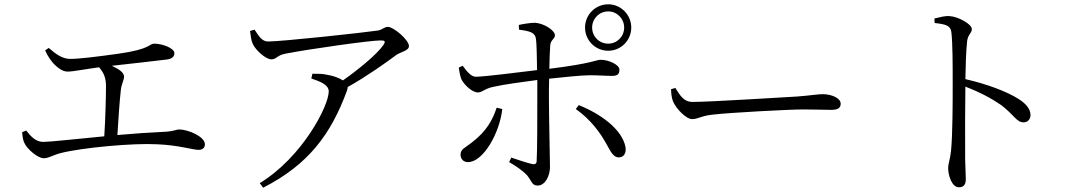

<svg xmlns="http://www.w3.org/2000/svg" viewBox="-20 -832 5040 893"><path d="M190 -598C201 -571 219 -547 233 -532C252 -514 272 -499 295 -499C319 -499 374 -510 441 -519C463 -493 473 -470 473 -430C473 -385 470 -272 465 -198C330 -185 210 -172 181 -172C146 -172 123 -198 102 -225L83 -217C85 -191 88 -176 96 -162C107 -140 154 -96 184 -96C207 -96 224 -110 262 -120C365 -146 601 -167 710 -161C811 -157 877 -135 903 -135C922 -135 933 -144 933 -161C933 -197 854 -230 813 -230C801 -230 788 -221 745 -219C680 -216 603 -211 526 -204C530 -275 537 -370 542 -413C545 -442 557 -459 557 -476C557 -495 531 -512 500 -526C589 -536 717 -550 754 -555C782 -558 791 -570 791 -585C791 -608 735 -629 698 -629C671 -629 686 -604 530 -582C429 -568 347 -558 307 -558C269 -558 239 -581 207 -609Z M1143 -688C1146 -665 1148 -644 1156 -627C1171 -596 1217 -556 1242 -556C1266 -556 1267 -574 1306 -582C1418 -604 1702 -644 1750 -644C1771 -644 1775 -640 1762 -621C1733 -580 1652 -512 1575 -458C1557 -470 1529 -480 1497 -485C1479 -489 1462 -489 1433 -489L1428 -467C1472 -452 1509 -437 1509 -407C1509 -339 1386 -101 1188 20L1204 41C1415 -67 1519 -207 1594 -411C1596 -417 1597 -422 1597 -427C1688 -478 1777 -542 1820 -574C1842 -591 1882 -595 1882 -618C1882 -646 1811 -707 1784 -707C1767 -707 1758 -693 1737 -690C1679 -681 1291 -639 1227 -639C1198 -639 1184 -664 1164 -694Z M2809 -779C2850 -779 2883 -745 2883 -704C2883 -662 2850 -629 2809 -629C2767 -629 2734 -662 2734 -704C2734 -745 2767 -779 2809 -779ZM2809 -596C2868 -596 2916 -644 2916 -704C2916 -763 2868 -812 2809 -812C2749 -812 2701 -763 2701 -704C2701 -644 2749 -596 2809 -596ZM2290 -331C2271 -275 2245 -223 2173 -168C2142 -144 2122 -138 2122 -113C2122 -94 2134 -78 2157 -78C2228 -78 2305 -216 2316 -325ZM2394 -694C2446 -687 2469 -681 2473 -650C2476 -627 2477 -567 2478 -506C2403 -497 2240 -476 2194 -475C2172 -474 2151 -500 2132 -526L2114 -518C2116 -499 2121 -475 2126 -463C2143 -431 2180 -402 2202 -402C2224 -402 2234 -420 2274 -428C2326 -440 2414 -451 2479 -460C2479 -427 2479 -397 2479 -376C2479 -291 2479 -128 2476 -82C2475 -68 2466 -67 2455 -69C2429 -75 2391 -88 2358 -99L2348 -78C2380 -60 2414 -36 2432 -16C2454 11 2453 31 2481 31C2515 31 2538 -13 2538 -56C2538 -83 2533 -300 2533 -375C2533 -400 2533 -433 2534 -466C2601 -473 2684 -482 2724 -482C2768 -482 2796 -479 2826 -479C2851 -479 2861 -486 2861 -508C2861 -531 2811 -554 2774 -554C2752 -554 2742 -538 2535 -512C2536 -556 2537 -596 2539 -620C2541 -648 2561 -650 2561 -668C2561 -691 2509 -724 2468 -726C2447 -726 2416 -721 2393 -716ZM2658 -325C2729 -275 2773 -212 2799 -165C2818 -133 2830 -100 2858 -100C2882 -100 2894 -121 2889 -149C2873 -231 2773 -303 2672 -343Z M3101 -417C3102 -397 3103 -380 3110 -361C3124 -327 3171 -278 3199 -278C3228 -278 3239 -293 3296 -299C3371 -308 3652 -323 3715 -323C3776 -323 3811 -321 3846 -321C3880 -321 3890 -332 3890 -350C3890 -377 3845 -394 3807 -394C3781 -394 3753 -388 3686 -383C3640 -381 3290 -358 3201 -358C3159 -358 3143 -389 3121 -423Z M4327 -725C4380 -719 4402 -713 4405 -681C4411 -631 4411 -522 4411 -442C4411 -366 4411 -202 4403 -128C4399 -90 4390 -72 4390 -50C4390 -16 4407 39 4440 39C4462 39 4472 27 4472 1C4472 -16 4470 -46 4469 -90C4468 -196 4469 -360 4470 -429C4538 -403 4592 -374 4637 -343C4697 -297 4708 -263 4741 -263C4762 -263 4773 -280 4773 -297C4773 -328 4747 -353 4717 -372C4662 -407 4567 -442 4470 -464C4471 -519 4473 -592 4478 -640C4482 -673 4500 -677 4500 -697C4500 -720 4436 -755 4397 -757C4375 -759 4352 -752 4326 -746Z"/></svg>

Font: Noto Serif CJK JP
Style: Regular
Weight: 400
Designer: Ryoko NISHIZUKA 西塚涼子 (kana & ideographs); Frank Grießhammer (Latin, Greek & Cyrillic); Wenlong ZHANG 张文龙 (bopomofo); San
Foundry: Adobe Systems Incorporated
Version: Version 1.000;PS 1;hotconv 16.6.53;makeotf.lib2.5.65590